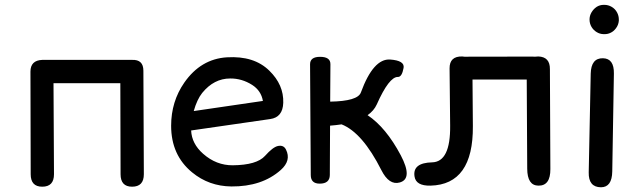

<svg xmlns="http://www.w3.org/2000/svg" viewBox="-20 -753 2654 797"><path d="M155.3 -504.4Q159.2 -504.4 163.1 -504.4Q164.1 -504.4 165 -504.4H520.5Q522.9 -504.4 525.4 -504.4Q526.9 -504.4 528.3 -504.4Q575.2 -506.3 575.2 -459.5L577.1 -29.8Q577.1 22 528.3 22Q480.5 22 480.5 -29.8Q480 -218.8 479.5 -407.7H202.1L204.1 -29.8Q204.1 22 155.3 22Q107.4 22 107.4 -29.8L106.4 -455.6Q106.4 -502.4 155.3 -504.4Z M773.4 -211.4Q775.9 -156.2 823.2 -114.7Q877.9 -66.4 946.3 -66.9Q1045.9 -67.9 1080.1 -106Q1112.8 -142.6 1133.8 -147Q1157.2 -151.9 1167 -132.3Q1189.9 -86.9 1145.5 -47.4Q1067.4 22 940.4 21Q847.2 20 777.3 -37.6Q690.4 -108.9 690.4 -231Q690.4 -331.5 745.1 -410.2Q813.5 -508.3 921.9 -515.1Q1034.7 -522 1098.1 -459.5Q1158.2 -400.9 1155.8 -326.2Q1153.8 -266.1 1101.6 -258.8ZM784.2 -292 1071.3 -334Q1064 -376.5 1026.9 -400.4Q983.9 -427.7 935.5 -427.2Q868.2 -427.2 819.3 -367.2Q797.9 -340.3 784.2 -292Z M1307.1 9.3Q1270 9.3 1270 -26.4L1267.1 -486.3Q1267.1 -517.1 1308.6 -517.1Q1352.1 -517.1 1351.6 -486.3L1350.6 -331.1Q1464.8 -333 1478 -369.1Q1529.8 -510.7 1599.6 -505.9Q1660.6 -501.5 1655.3 -471.2Q1648.4 -433.1 1631.8 -433.6Q1595.2 -434.6 1543.9 -319.3Q1532.2 -293.5 1505.9 -274.9Q1582.5 -223.6 1643.6 -108.4Q1694.8 -11.2 1639.6 4.4Q1595.2 17.1 1563 -46.9Q1484.4 -202.6 1397.9 -236.8Q1376 -233.4 1350.1 -231.4Q1349.6 -128.9 1349.1 -26.4Q1348.6 9.3 1307.1 9.3Z M2214.4 -518.6Q2263.2 -517.1 2262.7 -465.8L2264.6 -51.3Q2265.1 18.6 2214.8 17.6Q2168.9 17.1 2168.5 -52.7L2166.5 -422.9H1941.4L1942.9 -229.5Q1944.8 13.2 1767.1 17.6Q1706.5 19 1700.7 -20.5Q1691.9 -77.1 1773.9 -79.1Q1850.1 -81.1 1848.6 -231L1846.2 -468.8Q1845.7 -520 1898.9 -518.6Q1903.8 -518.6 1907.7 -517.6Q2048.8 -517.6 2190.4 -518.1Q2195.3 -518.1 2200.2 -517.6Q2207 -518.6 2214.4 -518.6Z M2486.3 -732.9Q2487.3 -732.9 2488.3 -732.9Q2504.9 -732.9 2519 -724.6Q2534.2 -715.8 2542 -700.2Q2548.8 -687 2548.8 -671.9Q2548.8 -669.4 2548.8 -667Q2547.4 -649.4 2536.6 -635.3Q2526.9 -622.6 2515.1 -617.2Q2502.9 -610.8 2487.8 -611.3Q2486.3 -611.3 2484.9 -611.3Q2469.7 -611.8 2457 -619.6Q2443.8 -627.4 2435.5 -641.1Q2427.2 -655.3 2427.2 -671.9Q2427.2 -687.5 2435.1 -701.2Q2443.4 -715.3 2456.1 -724.1Q2469.7 -732.9 2486.3 -732.9ZM2482.9 -511.2Q2529.3 -510.3 2528.3 -447.8L2521.5 -41.5Q2520.5 24.4 2474.6 24.4Q2422.4 23.9 2423.8 -37.6L2432.1 -447.3Q2433.6 -512.2 2482.9 -511.2Z"/></svg>

Font: Comic Relief
Style: Regular
Weight: 400
Designer: Jeff Davis
Foundry: Loudifier
Version: Version 1.0